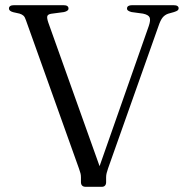

<svg xmlns="http://www.w3.org/2000/svg" viewBox="-20 -720 722 740"><path d="M469.5 -687Q469.5 -693.5 474.5 -696.8Q479.5 -700 489 -700H648.5Q659 -700 663.8 -696.8Q668.5 -693.5 668.5 -688Q668.5 -683.5 665 -680.2Q661.5 -677 650.5 -673.5L627.5 -667Q615 -662.5 606.8 -652.5Q598.5 -642.5 590.5 -618.5L396.5 -71Q393 -60.5 391 -52.8Q389 -45 389 -36.5V-18Q389 -9.5 384.8 -4.8Q380.5 0 372.5 0H310Q301 0 296.5 -4.8Q292 -9.5 292 -18V-37Q292 -45 290.2 -52Q288.5 -59 284.5 -70L80 -642Q76 -654.5 70.5 -659.5Q65 -664.5 55.5 -667.5L31 -673Q14.5 -677.5 14.5 -687Q14.5 -693.5 19.5 -696.8Q24.5 -700 34 -700H224.5Q234.5 -700 239.2 -696.8Q244 -693.5 244 -687Q244 -682 239.5 -678.8Q235 -675.5 226.5 -673.5L177.5 -667Q165 -665 162.5 -658.2Q160 -651.5 166 -633.5L377 -42.5L345.5 -27.5L553.5 -620Q561 -642 556.8 -652.5Q552.5 -663 531 -667.5L487 -673.5Q479 -675.5 474.2 -678.8Q469.5 -682 469.5 -687Z"/></svg>

Font: Fraunces Light
Style: Regular
Weight: 300
Version: Version 1.000;[b76b70a41]